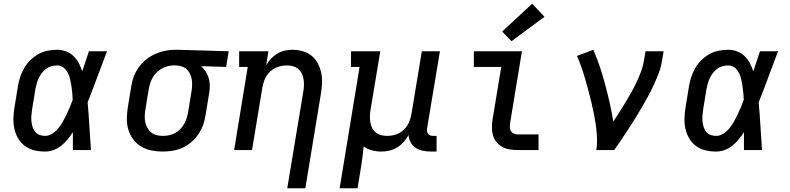

<svg xmlns="http://www.w3.org/2000/svg" viewBox="-20 -805 4240 1030"><path d="M222 8Q192 8 164 1.5Q136 -5 113.5 -22Q91 -39 77 -63Q63 -87 57 -114.5Q51 -142 52 -172Q53 -202 58 -231L76 -341Q80 -366 88 -391Q96 -416 109.5 -439.5Q123 -463 143 -482.5Q163 -502 186.5 -515Q210 -528 235.5 -533Q261 -538 287 -538Q312 -538 335 -529Q358 -520 375 -503.5Q392 -487 403 -466Q414 -445 421 -422Q430 -449 439 -476Q448 -503 457 -530H554Q528 -462 502.5 -393Q477 -324 450 -256Q456 -192 459.5 -128Q463 -64 468 0H371Q371 -24 371 -48Q371 -72 371 -96Q358 -76 342.5 -57Q327 -38 308 -23Q289 -8 266.5 0Q244 8 222 8ZM222 -76Q242 -76 261 -88.5Q280 -101 293.5 -117.5Q307 -134 317.5 -153Q328 -172 337.5 -191.5Q347 -211 355 -230.5Q363 -250 370 -270Q369 -289 367.5 -307.5Q366 -326 363 -344.5Q360 -363 356 -381Q352 -399 343.5 -415Q335 -431 320.5 -442.5Q306 -454 287 -454Q272 -454 256.5 -450Q241 -446 228 -436.5Q215 -427 205 -414Q195 -401 188 -386.5Q181 -372 177 -357Q173 -342 170 -327L152 -217Q150 -202 148.5 -186Q147 -170 148.5 -154.5Q150 -139 154.5 -124.5Q159 -110 168 -98.5Q177 -87 191.5 -81.5Q206 -76 222 -76Z M853 8Q822 8 792 2Q762 -4 737 -19Q712 -34 694.5 -57.5Q677 -81 668.5 -109.5Q660 -138 660.5 -169Q661 -200 666 -231L684 -341Q688 -368 697.5 -394Q707 -420 723.5 -443Q740 -466 762.5 -484.5Q785 -503 810.5 -514.5Q836 -526 863 -532Q890 -538 917 -538Q921 -538 925 -538Q929 -538 933 -538L1207 -530L1193 -446L1059 -450Q1074 -437 1084.5 -420Q1095 -403 1100.5 -383Q1106 -363 1105.5 -341.5Q1105 -320 1101 -299L1083 -189Q1079 -162 1070 -136Q1061 -110 1045 -86Q1029 -62 1007 -43Q985 -24 959.5 -12.5Q934 -1 906.5 3.5Q879 8 853 8ZM854 -76Q871 -76 887.5 -79.5Q904 -83 919 -91Q934 -99 946.5 -112Q959 -125 967.5 -139.5Q976 -154 981 -170Q986 -186 989 -203L1007 -313Q1010 -329 1010.5 -345.5Q1011 -362 1009 -377Q1007 -392 1000.5 -406.5Q994 -421 983.5 -431.5Q973 -442 958 -447.5Q943 -453 927 -454H919Q917 -454 915 -454Q913 -454 911 -454Q895 -454 878.5 -449.5Q862 -445 847.5 -437Q833 -429 820.5 -416.5Q808 -404 799.5 -389.5Q791 -375 786 -359Q781 -343 778 -327L760 -217Q757 -200 756.5 -182.5Q756 -165 759.5 -149Q763 -133 771 -118.5Q779 -104 791.5 -94Q804 -84 820.5 -80Q837 -76 854 -76Z M1521 205 1607 -313Q1610 -330 1610.5 -347Q1611 -364 1608.5 -380Q1606 -396 1599 -410.5Q1592 -425 1580 -435Q1568 -445 1552 -449.5Q1536 -454 1519 -454Q1503 -454 1488 -451Q1473 -448 1458 -441Q1443 -434 1430.5 -422.5Q1418 -411 1409.5 -397.5Q1401 -384 1396 -368.5Q1391 -353 1388 -338L1332 0H1236L1309 -446H1263V-530H1420L1408 -456Q1419 -475 1434.5 -491Q1450 -507 1468.5 -518Q1487 -529 1508 -533.5Q1529 -538 1549 -538Q1578 -538 1605 -530Q1632 -522 1652.5 -505Q1673 -488 1685.5 -464Q1698 -440 1703.5 -412.5Q1709 -385 1707.5 -356.5Q1706 -328 1701 -299L1618 205Z M1802 205 1909 -446H1863V-530H2020L1968 -217Q1965 -200 1964.5 -183Q1964 -166 1966.5 -150Q1969 -134 1976 -119.5Q1983 -105 1995 -95Q2007 -85 2023 -80.5Q2039 -76 2056 -76Q2072 -76 2087.5 -79Q2103 -82 2117.5 -89Q2132 -96 2144.5 -107.5Q2157 -119 2165.5 -132.5Q2174 -146 2179 -161.5Q2184 -177 2187 -192L2243 -530H2340L2271 -116Q2270 -108 2271 -100Q2272 -92 2276.5 -86.5Q2281 -81 2288.5 -78.5Q2296 -76 2304 -76H2322V8H2290Q2269 8 2247.5 3.5Q2226 -1 2209.5 -12Q2193 -23 2183 -41.5Q2173 -60 2172 -81Q2161 -61 2145.5 -43.5Q2130 -26 2110.5 -14Q2091 -2 2069 3Q2047 8 2026 8Q2000 8 1975.5 1.5Q1951 -5 1931 -19Q1928 12 1924 42Q1920 72 1915 102L1898 205Z M2757 0Q2735 0 2714 -3.5Q2693 -7 2675.5 -16.5Q2658 -26 2644.5 -42Q2631 -58 2625 -77.5Q2619 -97 2619 -118.5Q2619 -140 2622 -162L2669 -446H2522V-530H2780L2717 -148Q2715 -136 2715 -124.5Q2715 -113 2720 -103.5Q2725 -94 2735.5 -89Q2746 -84 2757 -84H2869V0ZM2724 -584 2674 -636 2835 -785 2901 -715Z M3179 0Q3184 -33 3182.5 -66.5Q3181 -100 3176.5 -132.5Q3172 -165 3165.5 -197Q3159 -229 3151.5 -260.5Q3144 -292 3135.5 -323Q3127 -354 3118 -385Q3109 -416 3098.5 -446Q3088 -476 3075 -505L3163 -538Q3183 -492 3198.5 -445Q3214 -398 3227 -349.5Q3240 -301 3251 -252Q3262 -203 3270 -153Q3287 -178 3303.5 -204Q3320 -230 3336 -256.5Q3352 -283 3367 -310Q3382 -337 3395 -364.5Q3408 -392 3418.5 -420Q3429 -448 3434 -477L3443 -530H3540L3531 -477Q3526 -445 3514 -413.5Q3502 -382 3488 -351Q3474 -320 3457.5 -290Q3441 -260 3424 -230.5Q3407 -201 3389 -172Q3371 -143 3352 -114Q3333 -85 3314 -56.5Q3295 -28 3275 0Z M3822 8Q3792 8 3764 1.5Q3736 -5 3713.5 -22Q3691 -39 3677 -63Q3663 -87 3657 -114.5Q3651 -142 3652 -172Q3653 -202 3658 -231L3676 -341Q3680 -366 3688 -391Q3696 -416 3709.5 -439.5Q3723 -463 3743 -482.5Q3763 -502 3786.5 -515Q3810 -528 3835.5 -533Q3861 -538 3887 -538Q3912 -538 3935 -529Q3958 -520 3975 -503.5Q3992 -487 4003 -466Q4014 -445 4021 -422Q4030 -449 4039 -476Q4048 -503 4057 -530H4154Q4128 -462 4102.5 -393Q4077 -324 4050 -256Q4056 -192 4059.5 -128Q4063 -64 4068 0H3971Q3971 -24 3971 -48Q3971 -72 3971 -96Q3958 -76 3942.5 -57Q3927 -38 3908 -23Q3889 -8 3866.5 0Q3844 8 3822 8ZM3822 -76Q3842 -76 3861 -88.5Q3880 -101 3893.5 -117.5Q3907 -134 3917.5 -153Q3928 -172 3937.5 -191.5Q3947 -211 3955 -230.5Q3963 -250 3970 -270Q3969 -289 3967.5 -307.5Q3966 -326 3963 -344.5Q3960 -363 3956 -381Q3952 -399 3943.5 -415Q3935 -431 3920.5 -442.5Q3906 -454 3887 -454Q3872 -454 3856.5 -450Q3841 -446 3828 -436.5Q3815 -427 3805 -414Q3795 -401 3788 -386.5Q3781 -372 3777 -357Q3773 -342 3770 -327L3752 -217Q3750 -202 3748.5 -186Q3747 -170 3748.5 -154.5Q3750 -139 3754.5 -124.5Q3759 -110 3768 -98.5Q3777 -87 3791.5 -81.5Q3806 -76 3822 -76Z"/></svg>

Font: Iosevka Slab Medium Extended
Style: Italic
Weight: 500
Width: 7
Italic angle: -9°
Monospace: yes
Designer: Belleve Invis
Foundry: Belleve Invis
Version: Version 11.1.0; ttfautohint (v1.8.3)